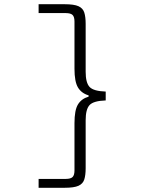

<svg xmlns="http://www.w3.org/2000/svg" viewBox="-20 -728 672 910"><path d="M163 162V120H291Q315 120 324 111Q333 102 333 80V-144Q333 -206 349.5 -233Q366 -260 400 -270V-276Q366 -286 349.5 -313.5Q333 -341 333 -402V-626Q333 -648 324 -657Q315 -666 291 -666H163V-708H286Q331 -708 352 -698.5Q373 -689 379.5 -668.5Q386 -648 386 -615V-388Q386 -336 404.5 -316Q423 -296 481 -294V-252Q423 -250 404.5 -230Q386 -210 386 -158V69Q386 102 379.5 122.5Q373 143 352 152.5Q331 162 286 162Z"/></svg>

Font: Atkinson Hyperlegible Mono ExtraLight
Style: Regular
Weight: 200
Monospace: yes
Designer: Elliott Scott, Megan Eiswerth, Linus Boman, Theodore Petrosky, Letters from Sweden
Foundry: Applied Design Works, Letters from Sweden
Version: Version 2.001